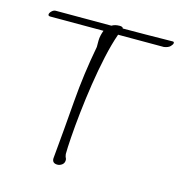

<svg xmlns="http://www.w3.org/2000/svg" viewBox="-100 -751 814 851"><g transform="rotate(15 307.0 -325.0)"><path d="M238 8Q214 8 214 -14Q227 -153 237 -281Q247 -409 272 -541V-571Q272 -582 275 -595Q278 -608 282 -618H38Q28 -618 28 -625Q28 -632 36.5 -640.5Q45 -649 55 -649H310Q324 -658 346 -658Q351 -658 356 -656.5Q361 -655 362 -650Q416 -650 464 -650.5Q512 -651 546 -651.5Q580 -652 591 -652Q597 -652 597 -646Q597 -640 588 -630.5Q579 -621 559 -618H349Q332 -570 318 -506Q304 -442 293.5 -373Q283 -304 276 -239.5Q269 -175 265.5 -124Q262 -73 262 -47Q264 -34 266.5 -30.5Q269 -27 269 -21Q269 -7 259 0.5Q249 8 238 8Z"/></g></svg>

Font: Bilbo
Style: Regular
Weight: 400
Designer: Robert E. Leuschke
Foundry: Robert E. Leuschke
Version: Version 1.100